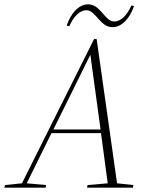

<svg xmlns="http://www.w3.org/2000/svg" viewBox="-54 -864 676 884"><path d="M-34 0H156L158 -12L69 -20L183 -251H411L442 -20L349 -12L347 0H558L560 -12L485 -20L391 -684H379L47 -20L-31 -12ZM192 -268 362 -612 409 -268ZM253 -746 265 -743C285 -789 314 -817 344 -817C367 -817 383 -795 402 -774C419 -756 435 -739 465 -739C507 -739 544 -780 563 -836L551 -839C531 -793 502 -765 472 -765C449 -765 433 -787 414 -808C397 -826 381 -844 351 -844C309 -844 272 -803 253 -746Z"/></svg>

Font: Source Serif 4 Display Light
Style: Italic
Weight: 300
Italic angle: -12°
Designer: Frank Grießhammer
Foundry: Adobe Systems Incorporated
Version: Version 4.004;hotconv 1.0.117;makeotfexe 2.5.65602